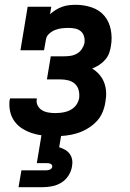

<svg xmlns="http://www.w3.org/2000/svg" viewBox="-20 -558 540 798"><path d="M209 8Q185 8 161 5.5Q137 3 115 -4Q93 -11 73.5 -23Q54 -35 40.5 -53.5Q27 -72 22 -95Q17 -118 20 -142Q21 -144 21 -145.5Q21 -147 22 -149H133Q133 -148 133 -147.5Q133 -147 133 -146Q130 -132 136.5 -119.5Q143 -107 154.5 -100Q166 -93 180.5 -90.5Q195 -88 209 -88Q219 -88 229.5 -89Q240 -90 250.5 -92.5Q261 -95 271 -100Q281 -105 289 -112.5Q297 -120 302 -130Q307 -140 309 -150Q311 -167 307 -183Q303 -199 291.5 -209.5Q280 -220 264 -224Q248 -228 231 -228H175L191 -324H247Q260 -324 273.5 -326Q287 -328 299.5 -335Q312 -342 320 -354Q328 -366 331 -379Q333 -393 329.5 -406Q326 -419 316.5 -427.5Q307 -436 293.5 -439Q280 -442 266 -442Q252 -442 238 -440.5Q224 -439 210.5 -434Q197 -429 185 -418.5Q173 -408 171 -394L163 -349H65L95 -530H193L188 -499Q199 -509 212 -517Q225 -525 239 -530Q253 -535 267.5 -536.5Q282 -538 296 -538Q330 -538 362 -527Q394 -516 414 -492Q434 -468 440.5 -434.5Q447 -401 441 -367Q439 -352 433.5 -337Q428 -322 417 -309.5Q406 -297 392 -288Q378 -279 363 -273Q380 -263 393 -248Q406 -233 413 -214.5Q420 -196 421 -175.5Q422 -155 418 -134Q415 -112 405.5 -90Q396 -68 379 -51Q362 -34 341 -22Q320 -10 298 -3.5Q276 3 253.5 5.5Q231 8 209 8ZM57 220 69 150H169Q173 150 177.5 149.5Q182 149 186 147.5Q190 146 193.5 142.5Q197 139 197 135Q198 131 195.5 127.5Q193 124 189.5 122.5Q186 121 182 120.5Q178 120 174 120H133L153 0H235L226 54Q239 58 250.5 64.5Q262 71 270 82Q278 93 280 107Q282 121 279 135Q276 154 264.5 172Q253 190 235 201Q217 212 197 216Q177 220 157 220Z"/></svg>

Font: Iosevka Slab Oblique
Style: Bold
Weight: 700
Italic angle: -9°
Monospace: yes
Designer: Belleve Invis
Foundry: Belleve Invis
Version: Version 11.1.1; ttfautohint (v1.8.3)